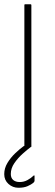

<svg xmlns="http://www.w3.org/2000/svg" viewBox="-25 -693 258 906"><path d="M123 -4Q123 0 119 0H93Q90 0 90 -4V-669Q90 -673 93 -673H119Q123 -673 123 -669ZM62 193Q35 193 15 175Q-5 157 -5 129Q-5 101 10 76Q25 51 46.5 30.5Q68 10 86 -3Q89 -5 92.5 -6Q96 -7 99 -7H120Q122 -7 123.5 -4.5Q125 -2 120 1Q105 12 82.5 32Q60 52 43 76.5Q26 101 26 128Q26 147 37.5 156.5Q49 166 68 166Q88 166 105 156.5Q122 147 132 137Q135 134 136.5 134.5Q138 135 138 138V159Q138 165 132 170Q122 178 105 185.5Q88 193 62 193Z"/></svg>

Font: Glory Thin Thin
Style: Regular
Weight: 250
Version: Version 1.011